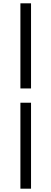

<svg xmlns="http://www.w3.org/2000/svg" viewBox="-20 -858 310 1157"><path d="M103 -325V-838H167V-325ZM103 279V-239H167V279Z"/></svg>

Font: Gothic Nguyen
Style: Regular
Weight: 400
Designer: MORI Takayuki
Version: Version 1.220;July 21, 2023;FontCreator 14.0.0.2814 64-bit